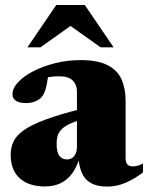

<svg xmlns="http://www.w3.org/2000/svg" viewBox="-20 -710 576 746"><path d="M297 -287 295.5 -245Q265 -236 246 -226.2Q227 -216.5 217 -205.2Q207 -194 203.5 -180.8Q200 -167.5 200 -152Q200 -118.5 210.8 -104.5Q221.5 -90.5 241 -90.5Q252 -90.5 260.8 -96.5Q269.5 -102.5 274.2 -114Q279 -125.5 279 -141.5V-352.5Q279 -380.5 262.8 -397Q246.5 -413.5 212 -413.5Q195.5 -413.5 181.5 -412Q167.5 -410.5 156.5 -407.5L171 -445.5Q166.5 -407 162.2 -385.2Q158 -363.5 153.5 -352.5Q149 -341.5 143 -334.5Q135 -324 118.5 -316.8Q102 -309.5 82 -309.5Q55 -309.5 41.8 -318.5Q28.5 -327.5 28.5 -343.5Q28.5 -367.5 50.5 -391Q72.5 -414.5 110.2 -433.8Q148 -453 195.5 -464.8Q243 -476.5 293.5 -476.5Q361 -476.5 399.2 -456.2Q437.5 -436 452.8 -400.5Q468 -365 468 -319V-95.5Q468 -85 471 -77.8Q474 -70.5 480.2 -67Q486.5 -63.5 495.5 -63.5Q504.5 -63.5 514.5 -66Q524.5 -68.5 535.5 -75V-40Q503 -15 468.2 0Q433.5 15 397 15Q356.5 15 332 0.5Q307.5 -14 296.5 -41.8Q285.5 -69.5 284 -108.5L291.5 -106Q280.5 -63.5 261 -37Q241.5 -10.5 215 2Q188.5 14.5 155 14.5Q92.5 14.5 57 -17Q21.5 -48.5 21.5 -109Q21.5 -137 32.5 -160.2Q43.5 -183.5 72.8 -204.2Q102 -225 156.2 -245.2Q210.5 -265.5 297 -287ZM86.5 -526 198.5 -690.5H309.5L421.5 -526H371L222.5 -631.5H285.5L137 -526Z"/></svg>

Font: Newsreader 36pt ExtraBold
Style: Regular
Weight: 800
Designer: Hugues Gentile
Foundry: Production Type
Version: Version 1.003